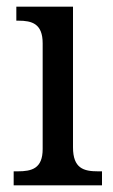

<svg xmlns="http://www.w3.org/2000/svg" viewBox="-20 -556 338 576"><path d="M21 0H286V-42H274C231 -42 199 -51 199 -114V-536H29V-494H35C76 -494 108 -485 108 -426V-109C108 -50 75 -42 33 -42H21Z"/></svg>

Font: Noto Serif Armenian SemiCondensed
Style: Regular
Weight: 400
Width: 4
Designer: Monotype Design Team
Foundry: Monotype Imaging Inc.
Version: Version 2.008